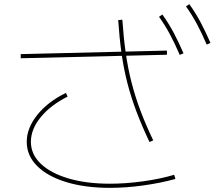

<svg xmlns="http://www.w3.org/2000/svg" viewBox="-20 -875 1040 926"><path d="M510 31Q391 31 300.5 3.5Q210 -24 159.5 -74Q109 -124 109 -191Q109 -257 159.5 -320.5Q210 -384 298 -427L306 -409Q224 -368 176.5 -310Q129 -252 129 -191Q129 -131 176.5 -85.5Q224 -40 310 -14.5Q396 11 510 11Q587 11 670 -0.5Q753 -12 820 -32L826 -12Q758 7 674 19Q590 31 510 31ZM701 -190Q665 -266 639 -334.5Q613 -403 595 -472Q577 -541 566.5 -615.5Q556 -690 550 -778L570 -780Q576 -693 586.5 -619Q597 -545 614.5 -477Q632 -409 657.5 -341Q683 -273 719 -198ZM785 -611 80 -594V-614L785 -631ZM847 -610Q822 -668 798.5 -711.5Q775 -755 747 -794L763 -805Q794 -762 818 -716.5Q842 -671 865 -618ZM977 -660Q952 -718 928.5 -761.5Q905 -805 877 -844L893 -855Q924 -812 948 -766.5Q972 -721 995 -668Z"/></svg>

Font: M PLUS 1 Thin Thin
Style: Regular
Weight: 250
Version: Version 1.001